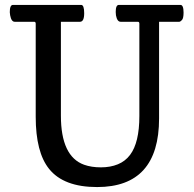

<svg xmlns="http://www.w3.org/2000/svg" viewBox="-20 -755 794 785"><path d="M630.4 -271Q630.4 9.8 377 9.8Q240.2 9.8 180.7 -64.5Q126 -132.3 126 -277.8V-658.2Q126 -666 119.6 -666H40Q26.4 -666 21.5 -692.4Q20.5 -699.2 20 -705.1Q20 -734.9 32.7 -734.9H312Q324.2 -734.9 324.2 -700.7Q324.2 -666 307.1 -666H229V-282.2Q229 -115.7 323.7 -81.5Q353.5 -70.8 392.6 -70.8Q431.6 -70.8 461.9 -83.3Q492.2 -95.7 511.7 -121.6Q549.8 -171.9 549.8 -280.8V-658.2Q549.8 -666 543.5 -666H473.1Q459 -666 454.1 -692.4Q453.1 -699.2 453.1 -706.1Q453.1 -734.9 465.8 -734.9H717.8Q730.5 -734.9 730.5 -703.6Q730.5 -680.2 723.9 -673.1Q717.3 -666 712.9 -666H630.4Z"/></svg>

Font: Copse
Style: Regular
Weight: 400
Version: Version 1.000